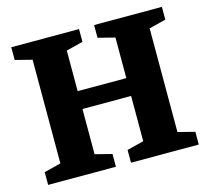

<svg xmlns="http://www.w3.org/2000/svg" viewBox="-95 -760 956 873"><g transform="rotate(-15 382.5 -324.0)"><path d="M28 0V-60L107 -80V-568L28 -588V-648H347V-588L268 -568V-377H497V-568L418 -588V-648H737V-588L658 -568V-80L737 -60V0H418V-60L497 -80V-293H268V-80L347 -60V0Z"/></g></svg>

Font: Faustina ExtraBold
Style: Regular
Weight: 800
Designer: Alfonso Garcia
Foundry: http://www.omnibus-type.com
Version: Version 1.200